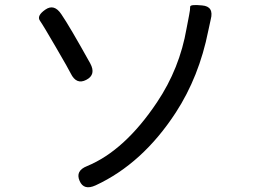

<svg xmlns="http://www.w3.org/2000/svg" viewBox="-20 -738 1040 779"><path d="M368 14Q320 36 303 -4Q285 -45 333 -64Q486 -127 617 -323Q709 -460 737 -623Q742 -649 747 -675Q752 -700 751.5 -710.5Q751 -721 800 -716Q849 -712 835 -659Q830 -638 825 -613Q788 -427 693 -281Q558 -74 368 14ZM330 -414Q290 -393 267 -440Q260 -455 207 -546Q156 -634 142 -654Q128 -674 164 -699Q200 -724 229 -680Q262 -632 346 -481Q371 -435 330 -414Z"/></svg>

Font: Resource Han Rounded HK
Style: Regular
Weight: 400
Designer: Cyano Hao (round all glyphs); Ryoko NISHIZUKA  (kana, bopomofo & ideographs); Paul D. Hunt (Latin, Greek & Cyrillic); Sa
Foundry: Cyano Hao
Version: 0.990